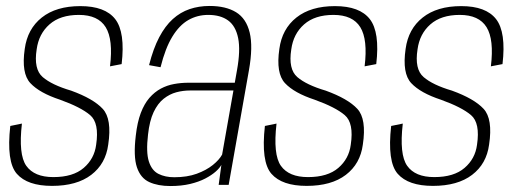

<svg xmlns="http://www.w3.org/2000/svg" viewBox="-20 -620 1741 644"><path d="M154.5 3.5Q237.5 3.5 286 -33.5Q334.5 -70.5 343 -135Q356 -221 324.5 -255Q293 -289 218.5 -316Q154 -335 123.2 -361.5Q92.5 -388 103 -454.5Q110 -506.5 146 -538.2Q182 -570 244.5 -570Q309 -570 334.5 -528.8Q360 -487.5 349 -397.5L388 -405Q400.5 -512 366.5 -555.8Q332.5 -599.5 249.5 -599.5Q168.5 -599.5 120.2 -561.2Q72 -523 63 -456Q51 -374 82 -341Q113 -308 181.5 -285.5Q251 -260.5 282.2 -234Q313.5 -207.5 302.5 -134.5Q296.5 -87.5 260.8 -56.8Q225 -26 159 -26Q95 -26 68.2 -63.8Q41.5 -101.5 53.5 -205.5L14.5 -197.5Q1 -77.5 36.5 -37Q72 3.5 154.5 3.5Z M551.5 4Q588.5 4 617.8 -3Q647 -10 668.5 -21.2Q690 -32.5 703.5 -44.5Q717 -56.5 722.5 -67L713.5 0H747L815 -384.5Q829 -463.5 817.5 -510.8Q806 -558 771.8 -579Q737.5 -600 683 -600Q647 -600 616 -589.5Q585 -579 559.5 -556Q534 -533 514 -495Q494 -457 480 -401.5L518.5 -394.5Q534.5 -458.5 558 -497Q581.5 -535.5 611.8 -552.8Q642 -570 678.5 -570Q719.5 -570 745 -551.5Q770.5 -533 778.8 -492.2Q787 -451.5 775 -385L767.5 -342.5H611.5Q587.5 -342.5 564 -338.2Q540.5 -334 519.5 -322.8Q498.5 -311.5 481.2 -291.8Q464 -272 452.2 -241Q440.5 -210 435.5 -165.5Q427 -95.5 439.2 -59Q451.5 -22.5 480.8 -9.2Q510 4 551.5 4ZM564.5 -25.5Q534 -25.5 511.5 -36.8Q489 -48 479.2 -78.8Q469.5 -109.5 476.5 -168.5Q481.5 -214.5 495.2 -243.8Q509 -273 529 -288.8Q549 -304.5 571.5 -310.5Q594 -316.5 617.5 -316.5H763L725 -101.5Q715.5 -84 693.8 -66.5Q672 -49 639.8 -37.2Q607.5 -25.5 564.5 -25.5Z M1008.5 3.5Q1091.5 3.5 1140 -33.5Q1188.5 -70.5 1197 -135Q1210 -221 1178.5 -255Q1147 -289 1072.5 -316Q1008 -335 977.2 -361.5Q946.5 -388 957 -454.5Q964 -506.5 1000 -538.2Q1036 -570 1098.5 -570Q1163 -570 1188.5 -528.8Q1214 -487.5 1203 -397.5L1242 -405Q1254.5 -512 1220.5 -555.8Q1186.5 -599.5 1103.5 -599.5Q1022.5 -599.5 974.2 -561.2Q926 -523 917 -456Q905 -374 936 -341Q967 -308 1035.5 -285.5Q1105 -260.5 1136.2 -234Q1167.5 -207.5 1156.5 -134.5Q1150.5 -87.5 1114.8 -56.8Q1079 -26 1013 -26Q949 -26 922.2 -63.8Q895.5 -101.5 907.5 -205.5L868.5 -197.5Q855 -77.5 890.5 -37Q926 3.5 1008.5 3.5Z M1432 3.5Q1515 3.5 1563.5 -33.5Q1612 -70.5 1620.5 -135Q1633.5 -221 1602 -255Q1570.5 -289 1496 -316Q1431.5 -335 1400.8 -361.5Q1370 -388 1380.5 -454.5Q1387.5 -506.5 1423.5 -538.2Q1459.5 -570 1522 -570Q1586.5 -570 1612 -528.8Q1637.5 -487.5 1626.5 -397.5L1665.5 -405Q1678 -512 1644 -555.8Q1610 -599.5 1527 -599.5Q1446 -599.5 1397.8 -561.2Q1349.5 -523 1340.5 -456Q1328.5 -374 1359.5 -341Q1390.5 -308 1459 -285.5Q1528.5 -260.5 1559.8 -234Q1591 -207.5 1580 -134.5Q1574 -87.5 1538.2 -56.8Q1502.5 -26 1436.5 -26Q1372.5 -26 1345.8 -63.8Q1319 -101.5 1331 -205.5L1292 -197.5Q1278.5 -77.5 1314 -37Q1349.5 3.5 1432 3.5Z"/></svg>

Font: Anybody SemiCondensed ExtraLight
Style: Italic
Weight: 250
Width: 4
Italic angle: -10°
Version: Version 1.113;gftools[0.9.25]